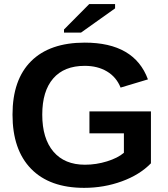

<svg xmlns="http://www.w3.org/2000/svg" viewBox="-20 -906 818 936"><path d="M394 -103Q449.2 -103 501.7 -119.4Q554.2 -135.7 584 -161.1V-255.9H416V-362.8H715.8V-109.9Q661.1 -53.7 574 -22Q486.8 9.8 390.1 9.8Q222.2 9.8 131.6 -83Q41 -175.8 41 -347.2Q41 -517.6 131.8 -607.9Q222.7 -698.2 393.1 -698.2Q635.3 -698.2 701.2 -519L567.9 -479Q547.4 -530.3 501.7 -557.6Q456.1 -585 393.1 -585Q292.5 -585 239.3 -523.4Q186 -461.9 186 -347.2Q186 -230.5 240.5 -166.7Q294.9 -103 394 -103ZM375 -747.1H292V-762.2L415 -886.2H541V-865.2Z"/></svg>

Font: Libra Sans Modern
Style: Bold
Weight: 700
Foundry: Stefan Peev, Context Ltd
Version: Version 1.000